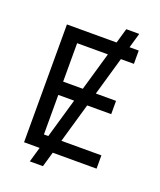

<svg xmlns="http://www.w3.org/2000/svg" viewBox="-163 -920 928 1114"><g transform="rotate(20 300.5 -363.0)"><path d="M157.2 92.8 420.9 -819.3H501L238.3 92.8ZM87.9 0V-727.5H531.2V-645.5H180.7V-408.2H507.3V-326.2H180.7V-82H535.6V0Z"/></g></svg>

Font: Inter Variable
Style: Regular
Weight: 400
Designer: Rasmus Andersson
Foundry: rsms
Version: Version 4.001;git-9221beed3